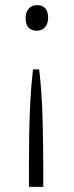

<svg xmlns="http://www.w3.org/2000/svg" viewBox="-20 -560 288 750"><path d="M133 -289Q144 -195 146.5 -91.5Q149 12 149 100V170H93V100Q93 38 94 -30Q95 -98 98.5 -164.5Q102 -231 109 -289ZM124 -540Q168 -540 168 -490Q168 -468 156 -454Q144 -440 124 -440Q80 -440 80 -490Q80 -512 92 -526Q104 -540 124 -540Z"/></svg>

Font: Lexend Deca ExtraLight
Style: Regular
Weight: 200
Designer: Bonnie Shaver-Troup, Thomas Jockin
Foundry: Lexend
Version: Version 1.008; ttfautohint (v1.8.4.7-5d5b)